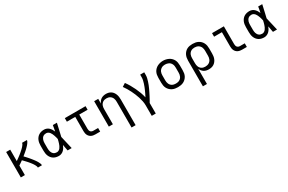

<svg xmlns="http://www.w3.org/2000/svg" viewBox="148 -1858 5104 3401"><g transform="rotate(-30 2700.0 -158.0)"><path d="M88 0V-520H171V-286Q183 -295 194.5 -303Q206 -311 217.5 -319.5Q229 -328 240.5 -336.5Q252 -345 263 -353.5Q274 -362 285 -371Q296 -380 307 -389.5Q318 -399 328.5 -408.5Q339 -418 349.5 -428Q360 -438 369.5 -448Q379 -458 388 -469.5Q397 -481 405 -493.5Q413 -506 413 -520H512Q512 -505 504.5 -491.5Q497 -478 488.5 -465.5Q480 -453 470 -441.5Q460 -430 450 -419.5Q440 -409 429 -398Q418 -387 407 -377Q396 -367 384.5 -357Q373 -347 361.5 -337.5Q350 -328 338.5 -318.5Q327 -309 315 -299Q328 -286 340.5 -272.5Q353 -259 365 -245.5Q377 -232 389 -218Q401 -204 413 -189.5Q425 -175 436 -160.5Q447 -146 458 -131.5Q469 -117 479 -101.5Q489 -86 497.5 -69.5Q506 -53 513 -35.5Q520 -18 520 0H437Q437 -16 431 -31Q425 -46 417.5 -59.5Q410 -73 401 -86.5Q392 -100 382.5 -112.5Q373 -125 363 -137.5Q353 -150 342.5 -162Q332 -174 321.5 -185.5Q311 -197 300 -208.5Q289 -220 278 -231.5Q267 -243 256 -254Q235 -239 213.5 -224Q192 -209 171 -195V0Z M866 8Q838 8 811 2Q784 -4 760 -18.5Q736 -33 718.5 -54.5Q701 -76 690.5 -101.5Q680 -127 676 -154.5Q672 -182 672 -210V-310Q672 -338 676 -365.5Q680 -393 690.5 -418.5Q701 -444 718.5 -465.5Q736 -487 760 -501.5Q784 -516 811 -522Q838 -528 866 -528Q893 -528 918.5 -518Q944 -508 963 -489.5Q982 -471 996.5 -448Q1011 -425 1021 -400Q1027 -430 1032.5 -460Q1038 -490 1043 -520H1126Q1111 -456 1097 -391.5Q1083 -327 1067 -263Q1083 -198 1097.5 -132Q1112 -66 1128 0H1045Q1039 -31 1033.5 -62Q1028 -93 1022 -125Q1012 -99 998 -75.5Q984 -52 964.5 -33Q945 -14 919 -3Q893 8 866 8ZM866 -66Q887 -66 905.5 -77Q924 -88 936.5 -105Q949 -122 958 -141.5Q967 -161 973.5 -181.5Q980 -202 985.5 -222.5Q991 -243 995 -263Q991 -283 985.5 -303Q980 -323 973 -342.5Q966 -362 957.5 -381Q949 -400 936 -416.5Q923 -433 905 -443.5Q887 -454 866 -454Q849 -454 832 -449.5Q815 -445 801.5 -434.5Q788 -424 778.5 -409Q769 -394 764 -378Q759 -362 757 -344.5Q755 -327 755 -310V-210Q755 -193 757 -175.5Q759 -158 764 -142Q769 -126 778.5 -111Q788 -96 801.5 -85.5Q815 -75 832 -70.5Q849 -66 866 -66Z M1613 0Q1593 0 1572 -3.5Q1551 -7 1532.5 -16Q1514 -25 1499 -40Q1484 -55 1475 -74Q1466 -93 1462.5 -113.5Q1459 -134 1459 -155V-447H1288V-520H1712V-447H1541V-155Q1541 -139 1545 -124Q1549 -109 1558.5 -97Q1568 -85 1583 -79.5Q1598 -74 1613 -74H1711V0Z M2229 215V-310Q2229 -328 2226.5 -346.5Q2224 -365 2217 -382Q2210 -399 2198 -413.5Q2186 -428 2170.5 -437.5Q2155 -447 2136.5 -451Q2118 -455 2100 -455Q2082 -455 2063.5 -451Q2045 -447 2029.5 -437.5Q2014 -428 2002 -413.5Q1990 -399 1983 -382Q1976 -365 1973.5 -346.5Q1971 -328 1971 -310V0H1888V-520H1971V-424Q1981 -448 1997 -468.5Q2013 -489 2034 -502.5Q2055 -516 2080.5 -522Q2106 -528 2132 -528Q2158 -528 2184.5 -521.5Q2211 -515 2233 -500Q2255 -485 2271 -462.5Q2287 -440 2296 -415Q2305 -390 2308.5 -363.5Q2312 -337 2312 -310V215Z M2642 215V0Q2642 -44 2633 -87Q2624 -130 2611 -172Q2598 -214 2581 -254.5Q2564 -295 2544.5 -334.5Q2525 -374 2502.5 -411.5Q2480 -449 2454 -485L2521 -528Q2554 -483 2582 -434.5Q2610 -386 2634 -335.5Q2658 -285 2677.5 -232Q2697 -179 2709 -125Q2723 -152 2736.5 -179.5Q2750 -207 2762.5 -235Q2775 -263 2786 -291Q2797 -319 2806.5 -348.5Q2816 -378 2822.5 -407.5Q2829 -437 2829 -468V-520H2912V-468Q2912 -436 2905 -405Q2898 -374 2888 -343.5Q2878 -313 2866.5 -283.5Q2855 -254 2841.5 -225.5Q2828 -197 2814 -168.5Q2800 -140 2785.5 -111.5Q2771 -83 2755.5 -55.5Q2740 -28 2724 0V215Z M3300 8Q3271 8 3241.5 3Q3212 -2 3186 -15Q3160 -28 3138.5 -49Q3117 -70 3103.5 -96Q3090 -122 3085 -151.5Q3080 -181 3080 -210V-310Q3080 -339 3085 -368.5Q3090 -398 3103.5 -424Q3117 -450 3138.5 -471Q3160 -492 3186.5 -505Q3213 -518 3242 -524.5Q3271 -531 3300 -531Q3329 -531 3358 -524.5Q3387 -518 3413.5 -505Q3440 -492 3461.5 -471Q3483 -450 3496.5 -424Q3510 -398 3515 -368.5Q3520 -339 3520 -310V-210Q3520 -181 3515 -151.5Q3510 -122 3496.5 -96Q3483 -70 3461.5 -49Q3440 -28 3414 -15Q3388 -2 3358.5 3Q3329 8 3300 8ZM3300 -66Q3319 -66 3337.5 -69.5Q3356 -73 3373 -82Q3390 -91 3402.5 -105Q3415 -119 3423 -136.5Q3431 -154 3434 -172.5Q3437 -191 3437 -210V-310Q3437 -329 3434 -348Q3431 -367 3423 -384Q3415 -401 3402 -415.5Q3389 -430 3372 -438.5Q3355 -447 3336 -451Q3317 -455 3298 -455Q3279 -455 3260.5 -451Q3242 -447 3226 -437.5Q3210 -428 3197 -414Q3184 -400 3176.5 -383Q3169 -366 3166 -347.5Q3163 -329 3163 -310V-210Q3163 -191 3166 -172.5Q3169 -154 3177 -136.5Q3185 -119 3197.5 -105Q3210 -91 3227 -82Q3244 -73 3262.5 -69.5Q3281 -66 3300 -66Z M3688 215V-310Q3688 -339 3693 -367.5Q3698 -396 3710.5 -422Q3723 -448 3743 -469.5Q3763 -491 3788.5 -504.5Q3814 -518 3843 -523Q3872 -528 3901 -528Q3930 -528 3959 -523Q3988 -518 4014.5 -505Q4041 -492 4062 -471Q4083 -450 4096.5 -423.5Q4110 -397 4115 -368Q4120 -339 4120 -310V-210Q4120 -183 4116.5 -156Q4113 -129 4103 -103.5Q4093 -78 4076 -56Q4059 -34 4036 -19Q4013 -4 3986.5 2Q3960 8 3932 8Q3907 8 3881.5 2.5Q3856 -3 3834.5 -17Q3813 -31 3797 -51.5Q3781 -72 3771 -96V215ZM3901 -65Q3920 -65 3938.5 -69Q3957 -73 3973.5 -82Q3990 -91 4003 -105.5Q4016 -120 4023.5 -137Q4031 -154 4034 -172.5Q4037 -191 4037 -210V-310Q4037 -329 4034 -347.5Q4031 -366 4023.5 -383Q4016 -400 4003 -414.5Q3990 -429 3973.5 -438Q3957 -447 3938.5 -451Q3920 -455 3901 -455Q3883 -455 3864.5 -451Q3846 -447 3830 -437.5Q3814 -428 3802 -413.5Q3790 -399 3783 -382Q3776 -365 3773.5 -346.5Q3771 -328 3771 -310V-210Q3771 -192 3773.5 -173.5Q3776 -155 3783 -138Q3790 -121 3802 -106.5Q3814 -92 3830 -82.5Q3846 -73 3864 -69Q3882 -65 3901 -65Z M4613 0Q4593 0 4572 -3.5Q4551 -7 4532.5 -16Q4514 -25 4499 -40Q4484 -55 4475 -74Q4466 -93 4462.5 -113.5Q4459 -134 4459 -155V-447H4299V-520H4541V-155Q4541 -139 4545 -124Q4549 -109 4558.5 -97Q4568 -85 4583 -79.5Q4598 -74 4613 -74H4711V0Z M5066 8Q5038 8 5011 2Q4984 -4 4960 -18.5Q4936 -33 4918.5 -54.5Q4901 -76 4890.5 -101.5Q4880 -127 4876 -154.5Q4872 -182 4872 -210V-310Q4872 -338 4876 -365.5Q4880 -393 4890.5 -418.5Q4901 -444 4918.5 -465.5Q4936 -487 4960 -501.5Q4984 -516 5011 -522Q5038 -528 5066 -528Q5093 -528 5118.5 -518Q5144 -508 5163 -489.5Q5182 -471 5196.5 -448Q5211 -425 5221 -400Q5227 -430 5232.5 -460Q5238 -490 5243 -520H5326Q5311 -456 5297 -391.5Q5283 -327 5267 -263Q5283 -198 5297.5 -132Q5312 -66 5328 0H5245Q5239 -31 5233.5 -62Q5228 -93 5222 -125Q5212 -99 5198 -75.5Q5184 -52 5164.5 -33Q5145 -14 5119 -3Q5093 8 5066 8ZM5066 -66Q5087 -66 5105.5 -77Q5124 -88 5136.5 -105Q5149 -122 5158 -141.5Q5167 -161 5173.5 -181.5Q5180 -202 5185.5 -222.5Q5191 -243 5195 -263Q5191 -283 5185.5 -303Q5180 -323 5173 -342.5Q5166 -362 5157.5 -381Q5149 -400 5136 -416.5Q5123 -433 5105 -443.5Q5087 -454 5066 -454Q5049 -454 5032 -449.5Q5015 -445 5001.5 -434.5Q4988 -424 4978.5 -409Q4969 -394 4964 -378Q4959 -362 4957 -344.5Q4955 -327 4955 -310V-210Q4955 -193 4957 -175.5Q4959 -158 4964 -142Q4969 -126 4978.5 -111Q4988 -96 5001.5 -85.5Q5015 -75 5032 -70.5Q5049 -66 5066 -66Z"/></g></svg>

Font: Zed Mono Extended
Style: Regular
Weight: 400
Width: 7
Monospace: yes
Designer: Belleve Invis
Foundry: Belleve Invis
Version: Version 1.0.0; ttfautohint (v1.8.4)